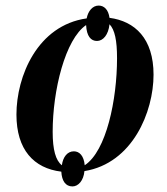

<svg xmlns="http://www.w3.org/2000/svg" viewBox="-20 -608 599 689"><path d="M240 61C261 61 280 40 283 6C456 -22 531 -207 531 -340C531 -470 464 -532 373 -544C369 -573 354 -588 334 -588C312 -588 296 -568 291 -542C114 -517 39 -334 39 -197C39 -71 101 -4 200 8C202 41 215 61 240 61ZM284 -15C281 -49 265 -65 245 -65C222 -65 206 -45 202 -15C180 -32 169 -70 169 -135C169 -284 214 -467 289 -518C291 -478 306 -461 328 -461C350 -461 369 -483 373 -521C392 -501 400 -463 400 -399C400 -251 362 -66 284 -15Z"/></svg>

Font: Noto Serif Display Condensed
Style: Bold Italic
Weight: 700
Width: 3
Italic angle: -12°
Designer: Monotype Design Team
Foundry: Monotype Imaging Inc.
Version: Version 2.009